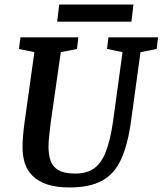

<svg xmlns="http://www.w3.org/2000/svg" viewBox="-20 -812 714 843"><path d="M285 11Q226 11 186.5 -2.5Q147 -16 123 -40Q99 -64 89 -95.5Q79 -127 79 -164Q79 -213 88 -276L131 -583L63 -597L70 -648H324L318 -597L247 -583L203 -277Q199 -245 196 -215.5Q193 -186 193 -170Q193 -133 202 -106.5Q211 -80 236.5 -65Q262 -50 310 -50Q360 -50 392 -72Q424 -94 444 -144Q464 -194 476 -277L518 -583L450 -597L456 -648H674L668 -597L597 -583L555 -278Q541 -176 511.5 -112Q482 -48 428 -18.5Q374 11 285 11ZM231 -717 240 -792H566L557 -717Z"/></svg>

Font: Faustina Light SemiBold
Style: Italic
Weight: 600
Italic angle: -8°
Version: Version 1.200